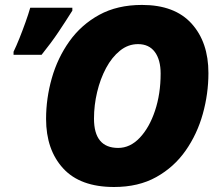

<svg xmlns="http://www.w3.org/2000/svg" viewBox="-20 -745 892 775"><path d="M440.4 9.8Q303.7 9.8 234.9 -65.4Q166 -140.6 166 -265.1Q166 -348.1 189.2 -429.7Q212.4 -511.2 260 -578.1Q307.6 -645 380.6 -685.1Q453.6 -725.1 553.2 -725.1Q685.1 -725.1 753.2 -649.9Q821.3 -574.7 821.3 -450.2Q821.3 -366.7 798.6 -285.2Q775.9 -203.6 729.2 -137Q682.6 -70.3 610.8 -30.3Q539.1 9.8 440.4 9.8ZM457 -147.9Q505.4 -147.9 544.2 -189Q583 -230 605.7 -298.1Q628.4 -366.2 628.4 -448.2Q628.4 -503.4 605 -535.2Q581.5 -566.9 537.1 -566.9Q497.1 -566.9 464.4 -540.5Q431.6 -514.2 408.2 -470.5Q384.8 -426.8 372.1 -373.5Q359.4 -320.3 359.4 -266.1Q359.4 -147.9 457 -147.9ZM34.7 -523.9V-536.1Q45.9 -559.1 58.6 -590.8Q71.3 -622.6 83 -655.3Q94.7 -688 102.1 -713.9H272V-702.1Q244.1 -657.7 215.8 -615.5Q187.5 -573.2 147.9 -523.9Z"/></svg>

Font: Open Sans ExtraBold
Style: Italic
Weight: 800
Italic angle: -12°
Designer: Monotype Design Team
Foundry: Monotype Imaging Inc.
Version: Version 3.000; ttfautohint (v1.8.4)